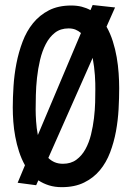

<svg xmlns="http://www.w3.org/2000/svg" viewBox="-20 -733 530 770"><path d="M131.8 -191.4 304.7 -600.6Q294.4 -609.4 282.5 -614.3Q270.5 -619.1 254.9 -619.1Q222.7 -619.1 200.4 -601.8Q178.2 -584.5 163.6 -556.2Q148.9 -527.8 140.6 -492.4Q132.3 -457 128.4 -420.9Q124.5 -384.8 123.8 -351.3Q123 -317.9 123 -293.9Q123 -273.4 124.8 -246.3Q126.5 -219.2 131.8 -191.4ZM351.6 -501 173.8 -99.6Q185.1 -88.4 199.5 -82.3Q213.9 -76.2 232.4 -76.2Q264.2 -76.2 286.1 -92.3Q308.1 -108.4 322.5 -134.5Q336.9 -160.6 345 -193.4Q353 -226.1 356.9 -259Q360.8 -292 361.6 -322.3Q362.3 -352.5 362.3 -374Q362.3 -384.8 362.1 -399.4Q361.8 -414.1 360.6 -430.7Q359.4 -447.3 357.2 -465.1Q355 -482.9 351.6 -501ZM441.4 -703.1 407.2 -626Q422.4 -599.1 432.4 -567.6Q442.4 -536.1 448 -503.7Q453.6 -471.2 455.8 -439.2Q458 -407.2 458 -379.9Q458 -340.3 455.6 -295.4Q453.1 -250.5 445.1 -206.5Q437 -162.6 421.6 -121.8Q406.2 -81.1 380.6 -50.3Q355 -19.5 317.4 -1Q279.8 17.6 227.5 17.6Q199.7 17.6 176.3 10.3Q152.8 2.9 133.8 -9.8L125 9.8L50.8 0L80.1 -70.3Q65.9 -95.7 56.4 -125Q46.9 -154.3 41.3 -184.6Q35.6 -214.8 33.4 -244.9Q31.2 -274.9 31.2 -301.8Q31.2 -341.3 34.2 -387.2Q37.1 -433.1 45.9 -478.5Q54.7 -523.9 70.6 -565.9Q86.4 -607.9 112.5 -640.1Q138.7 -672.4 176.3 -691.7Q213.9 -710.9 265.6 -710.9Q288.6 -710.9 307.6 -706.1Q326.7 -701.2 342.8 -692.4L351.6 -712.9Z"/></svg>

Font: Maiden Orange
Style: Regular
Weight: 400
Designer: Astigmatic (AOETI)
Foundry: Astigmatic (AOETI)
Version: Version 1.001